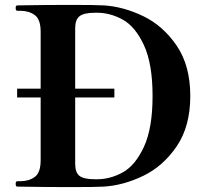

<svg xmlns="http://www.w3.org/2000/svg" viewBox="-20 -762 852 784"><path d="M757 -370Q757 -246 701.5 -164.5Q646 -83 565 -44Q484 -5 404 0Q372 2 268 2Q170 2 51 0Q47 0 45.5 -3Q44 -6 44 -12Q44 -22 51 -22H62Q98 -22 122 -39.5Q146 -57 146 -108V-364H50V-400H146V-632Q146 -683 122 -700.5Q98 -718 62 -718H51Q47 -718 45.5 -721Q44 -724 44 -730Q44 -740 51 -740Q168 -742 265 -742Q371 -742 404 -740Q484 -735 565 -696Q646 -657 701.5 -575.5Q757 -494 757 -370ZM376 -30Q430 -30 481 -58Q532 -86 567.5 -162Q603 -238 603 -370Q603 -502 567.5 -578Q532 -654 481 -682Q430 -710 376 -710H369Q323 -710 305 -696Q287 -682 287 -647V-400H447V-364H287V-93Q287 -57 305 -43.5Q323 -30 369 -30Z"/></svg>

Font: Shippori Mincho ExtraBold
Style: Regular
Weight: 800
Designer: FONTDASU
Foundry: FONTDASU / Google Inc. / but / Adobe
Version: Version 3.110; ttfautohint (v1.8.3)